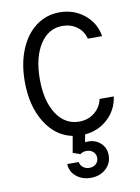

<svg xmlns="http://www.w3.org/2000/svg" viewBox="-103 -778 806 1107"><g transform="rotate(-10 300.0 -224.5)"><path d="M284.2 159.2Q287.1 178.7 302.5 190.9Q317.9 203.1 339.8 203.1Q362.8 203.1 377.9 189.2Q393.1 175.3 393.1 153.8Q393.1 131.8 377.7 117.9Q362.3 104 338.9 104Q317.4 104 301.8 116.2L258.8 101.1L275.9 4.9Q177.2 -15.1 117.7 -111.8Q58.1 -208.5 58.1 -350.1Q58.1 -455.6 91.8 -537.6Q125.5 -619.6 186 -664.8Q246.6 -710 324.2 -710Q407.7 -710 469 -660.2Q530.3 -610.4 543 -532.2H459Q448.2 -576.7 412.1 -603.3Q376 -629.9 327.1 -629.9Q244.6 -629.9 195.3 -553.2Q146 -476.6 146 -349.1Q146 -221.7 195.6 -145.8Q245.1 -69.8 328.1 -69.8Q379.9 -69.8 417.5 -99.6Q455.1 -129.4 465.8 -178.2H548.8Q538.1 -101.1 482.7 -49.6Q427.2 2 348.1 8.8L339.8 53.2Q390.6 46.4 425.8 74.7Q460.9 103 460.9 150.9Q460.9 198.2 426 229.7Q391.1 261.2 337.9 261.2Q287.1 261.2 252.7 232.4Q218.3 203.6 216.8 159.2Z"/></g></svg>

Font: CommitMono
Style: Regular
Weight: 400
Monospace: yes
Designer: Eigil Nikolajsen
Foundry: Eigil Nikolajsen
Version: Version 1.143